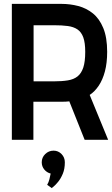

<svg xmlns="http://www.w3.org/2000/svg" viewBox="-20 -720 577 989"><path d="M223 232 247 249Q246 249 256 241Q266 233 279.5 216.5Q293 200 303.5 175Q314 150 314 116Q314 91 297 73.5Q280 56 256 56Q231 56 213 73.5Q195 91 195 116Q195 137 208 153Q221 169 241 174Q238 189 234.5 203.5Q231 218 223 232ZM297 -700H41V0H152V-196H287Q293 -196 302.5 -196Q312 -196 321 -196.5Q330 -197 337 -198L416 0H537L442 -231Q468 -248 488.5 -278.5Q509 -309 520.5 -352.5Q532 -396 532 -453Q532 -527 512 -575.5Q492 -624 458.5 -651Q425 -678 383 -689Q341 -700 297 -700ZM258 -301H153V-590H258Q299 -590 329 -586Q359 -582 379 -568.5Q399 -555 409 -527.5Q419 -500 419 -453Q419 -402 409 -372Q399 -342 379.5 -326.5Q360 -311 329.5 -306Q299 -301 258 -301Z"/></svg>

Font: Advent Pro Expanded
Style: Bold
Weight: 700
Width: 7
Designer: VivaRado, Andreas Kalpakidis
Foundry: VivaRado, Andreas Kalpakidis
Version: Version 3.000